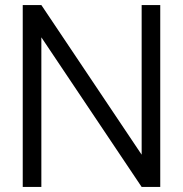

<svg xmlns="http://www.w3.org/2000/svg" viewBox="-20 -740 724 760"><path d="M70 0V-720H143.7L540.7 -127.7V-720H614.3V0H540.7L143.7 -592.3V0Z"/></svg>

Font: Vela Sans GX ExtLt
Style: Regular
Weight: 200
Designer: Principal design: Mikhail Sharanda - project Manrope.
Design modification: Ravid Balaliev
Foundry: Mikhail Sharanda
Version: Version 1.001